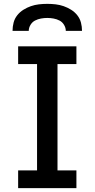

<svg xmlns="http://www.w3.org/2000/svg" viewBox="-20 -975 490 995"><path d="M74 0V-92H172V-643H74V-735H376V-643H278V-92H376V0ZM45 -815Q45 -837 50.5 -858Q56 -879 69.5 -896Q83 -913 101.5 -924.5Q120 -936 140 -943Q160 -950 181.5 -952.5Q203 -955 225 -955Q247 -955 268.5 -952.5Q290 -950 310 -943Q330 -936 348.5 -924.5Q367 -913 380.5 -896Q394 -879 399.5 -858Q405 -837 405 -815H321Q321 -831 312 -846Q303 -861 288.5 -868.5Q274 -876 257.5 -879Q241 -882 225 -882Q209 -882 192.5 -879Q176 -876 161.5 -868.5Q147 -861 138 -846Q129 -831 129 -815Z"/></svg>

Font: Iosevka Etoile Semibold
Style: Regular
Weight: 600
Designer: Belleve Invis
Foundry: Belleve Invis
Version: Version 22.1.2; ttfautohint (v1.8.4)